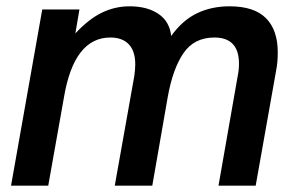

<svg xmlns="http://www.w3.org/2000/svg" viewBox="-20 -589 941 609"><path d="M15 0 114 -559H232L219 -483Q262 -529 303.5 -549Q345 -569 391 -569Q447 -569 482.5 -545Q518 -521 523 -475Q559 -525 605 -547Q651 -569 708 -569Q786 -569 823.5 -531.5Q861 -494 861 -423Q861 -391 856 -366L791 0H673L734 -348Q738 -367 738 -387Q738 -470 660 -470Q596 -470 562 -420.5Q528 -371 512 -281L463 0H344L406 -348Q409 -369 409 -385Q409 -427 388.5 -448.5Q368 -470 330 -470Q215 -470 183 -281L133 0Z"/></svg>

Font: Open Sauce One SemiBold Italic
Style: Regular
Weight: 600
Italic angle: -10°
Designer: Alfredo Marco Pradil
Foundry: Creative Sauce Fz LLC
Version: Version 1.477